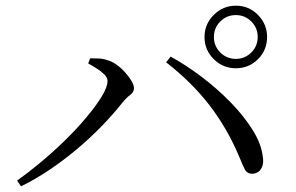

<svg xmlns="http://www.w3.org/2000/svg" viewBox="-20 -741 1040 675"><path d="M699 -611Q699 -656 731.5 -688.5Q764 -721 809 -721Q855 -721 887 -688.5Q919 -656 919 -611Q919 -565 887 -533Q855 -501 809 -501Q764 -501 731.5 -533Q699 -565 699 -611ZM732 -611Q732 -579 754.5 -556.5Q777 -534 809 -534Q841 -534 863.5 -556.5Q886 -579 886 -611Q886 -643 863.5 -665.5Q841 -688 809 -688Q777 -688 754.5 -665.5Q732 -643 732 -611ZM290 -518 297 -536Q309 -536 325 -535.5Q341 -535 356 -530Q372 -526 388.5 -514.5Q405 -503 419 -487.5Q433 -472 442 -457Q451 -442 451 -431Q451 -417 438 -407.5Q425 -398 411 -381Q377 -338 336 -296Q295 -254 249 -215.5Q203 -177 154 -144Q105 -111 54 -86L40 -106Q78 -133 122 -169.5Q166 -206 207.5 -246.5Q249 -287 283 -327.5Q317 -368 337.5 -401.5Q358 -435 358 -456Q358 -468 346.5 -479.5Q335 -491 319 -501Q303 -511 290 -518ZM868 -130Q849 -130 841 -145Q833 -160 821 -190Q779 -290 716.5 -371Q654 -452 564 -522L580 -542Q633 -513 688 -471.5Q743 -430 790 -382Q837 -334 868 -284.5Q899 -235 904 -189Q907 -171 902.5 -157.5Q898 -144 889 -137.5Q880 -131 868 -130Z"/></svg>

Font: Early Summer Mincho
Style: Regular
Weight: 400
Designer: GuiWonder
Version: Version 1.002